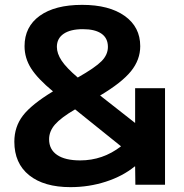

<svg xmlns="http://www.w3.org/2000/svg" viewBox="-20 -760 757 790"><path d="M39 -177Q39 -238 74 -284Q109 -330 198 -384Q135 -436 108 -478.5Q81 -521 81 -570Q81 -650 143.5 -695Q206 -740 318 -740Q429 -740 493 -694.5Q557 -649 557 -570Q557 -514 519 -467Q481 -420 392 -367L536 -254V-397H659V0H537L536 -75H534Q485 -35 415.5 -12.5Q346 10 270 10Q161 10 100 -39Q39 -88 39 -177ZM310 -100Q403 -100 478 -158L289 -310Q231 -276 206.5 -248Q182 -220 182 -187Q182 -145 215 -122.5Q248 -100 310 -100ZM300 -441Q372 -482 398 -508.5Q424 -535 424 -567Q424 -603 397.5 -621.5Q371 -640 321 -640Q270 -640 242 -621Q214 -602 214 -567Q214 -540 233.5 -510.5Q253 -481 300 -441Z"/></svg>

Font: Enso
Style: Bold
Weight: 700
Designer: Coji Morishita
Foundry: UNDERFOREST DESIGN
Version: Version 1.000